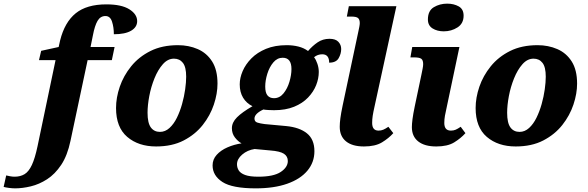

<svg xmlns="http://www.w3.org/2000/svg" viewBox="-159 -794 3228 1054"><path d="M-76 240Q-91 240 -110 237.5Q-129 235 -139 232L-125 169Q-117 171 -104 173.5Q-91 176 -79 176Q-47 176 -24 162Q-1 148 16 111.5Q33 75 47 9L146 -464H55L67 -515L163 -536L171 -572Q196 -672 256.5 -721Q317 -770 425 -770Q508 -770 551 -743Q594 -716 594 -678Q594 -645 561 -625.5Q528 -606 466 -606Q466 -644 456 -675Q446 -706 420 -706Q392 -706 376.5 -679.5Q361 -653 351 -600L338 -536H470L455 -464H322L228 -21Q211 60 177 111Q143 162 99.5 190Q56 218 10 229Q-36 240 -76 240Z M698 10Q601 10 539.5 -42.5Q478 -95 478 -201Q478 -258 498.5 -318Q519 -378 561 -430Q603 -482 667 -514Q731 -546 818 -546Q877 -546 926.5 -524.5Q976 -503 1005.5 -456.5Q1035 -410 1035 -335Q1035 -280 1015 -220Q995 -160 954 -108Q913 -56 849.5 -23Q786 10 698 10ZM719 -70Q748 -70 771.5 -91.5Q795 -113 812 -147.5Q829 -182 840.5 -223Q852 -264 857.5 -303.5Q863 -343 863 -373Q863 -426 845 -449Q827 -472 796 -472Q762 -472 735 -441.5Q708 -411 689 -364Q670 -317 660.5 -266.5Q651 -216 651 -175Q651 -119 669 -94.5Q687 -70 719 -70Z M1245 240Q1116 240 1062 205Q1008 170 1008 114Q1008 81 1030.5 56Q1053 31 1089.5 15Q1126 -1 1167 -7Q1147 -18 1130.5 -39.5Q1114 -61 1114 -90Q1114 -122 1142 -150Q1170 -178 1227 -211Q1194 -227 1175.5 -257.5Q1157 -288 1157 -331Q1157 -366 1173 -403.5Q1189 -441 1221 -473.5Q1253 -506 1301.5 -526Q1350 -546 1415 -546Q1449 -546 1479 -538.5Q1509 -531 1532 -514Q1556 -542 1584.5 -561.5Q1613 -581 1650 -581Q1683 -581 1698.5 -564.5Q1714 -548 1714 -525Q1714 -499 1700 -474.5Q1686 -450 1648 -450Q1648 -496 1610 -496Q1585 -496 1565 -480Q1576 -466 1583.5 -443.5Q1591 -421 1591 -399Q1591 -363 1576.5 -326.5Q1562 -290 1532 -258.5Q1502 -227 1455.5 -208Q1409 -189 1345 -189Q1336 -189 1315.5 -190Q1295 -191 1287 -193Q1238 -170 1238 -143Q1238 -126 1254 -121Q1270 -116 1293 -113L1412 -102Q1485 -95 1526 -62Q1567 -29 1567 36Q1567 97 1528.5 143Q1490 189 1418 214.5Q1346 240 1245 240ZM1345 -255Q1376 -255 1397.5 -281.5Q1419 -308 1430 -345.5Q1441 -383 1441 -415Q1441 -477 1393 -477Q1363 -477 1341.5 -451.5Q1320 -426 1308.5 -389Q1297 -352 1297 -319Q1297 -285 1309.5 -270Q1322 -255 1345 -255ZM1259 176Q1343 176 1382 150Q1421 124 1421 90Q1421 64 1399.5 50Q1378 36 1325 32L1239 24Q1199 30 1170.5 54.5Q1142 79 1142 108Q1142 126 1151.5 141.5Q1161 157 1186.5 166.5Q1212 176 1259 176Z M1839 10Q1775 10 1740.5 -18Q1706 -46 1706 -98Q1706 -118 1709.5 -145Q1713 -172 1722 -215L1808 -620Q1811 -633 1813.5 -646.5Q1816 -660 1816 -667Q1816 -686 1807 -694.5Q1798 -703 1769 -703H1745L1756 -760H2017L1897 -209Q1890 -178 1887 -158.5Q1884 -139 1884 -119Q1884 -77 1919 -77Q1933 -77 1945 -82Q1957 -87 1973 -98L2000 -63Q1975 -35 1938 -12.5Q1901 10 1839 10Z M2277 -622Q2241 -622 2215.5 -638Q2190 -654 2190 -687Q2190 -735 2222.5 -754.5Q2255 -774 2296 -774Q2332 -774 2359 -759Q2386 -744 2386 -708Q2386 -665 2352.5 -643.5Q2319 -622 2277 -622ZM2236 10Q2172 10 2137 -17.5Q2102 -45 2102 -96Q2102 -113 2105.5 -140.5Q2109 -168 2118 -211L2155 -387Q2158 -402 2161 -417Q2164 -432 2164 -442Q2164 -464 2153.5 -471.5Q2143 -479 2114 -479H2094L2104 -536H2363L2294 -209Q2287 -178 2283.5 -158.5Q2280 -139 2280 -119Q2280 -77 2316 -77Q2331 -77 2342.5 -82Q2354 -87 2370 -98L2396 -63Q2371 -35 2334.5 -12.5Q2298 10 2236 10Z M2672 10Q2575 10 2513.5 -42.5Q2452 -95 2452 -201Q2452 -258 2472.5 -318Q2493 -378 2535 -430Q2577 -482 2641 -514Q2705 -546 2792 -546Q2851 -546 2900.5 -524.5Q2950 -503 2979.5 -456.5Q3009 -410 3009 -335Q3009 -280 2989 -220Q2969 -160 2928 -108Q2887 -56 2823.5 -23Q2760 10 2672 10ZM2693 -70Q2722 -70 2745.5 -91.5Q2769 -113 2786 -147.5Q2803 -182 2814.5 -223Q2826 -264 2831.5 -303.5Q2837 -343 2837 -373Q2837 -426 2819 -449Q2801 -472 2770 -472Q2736 -472 2709 -441.5Q2682 -411 2663 -364Q2644 -317 2634.5 -266.5Q2625 -216 2625 -175Q2625 -119 2643 -94.5Q2661 -70 2693 -70Z"/></svg>

Font: Noto Serif ExtraBold
Style: Italic
Weight: 800
Italic angle: -12°
Designer: Monotype Design Team
Foundry: Monotype Imaging Inc.
Version: Version 2.013